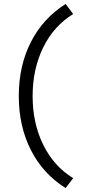

<svg xmlns="http://www.w3.org/2000/svg" viewBox="-20 -732 441 971"><path d="M75 -246Q75 -400 136.5 -520Q198 -640 312 -712L350 -661Q252 -601 198.5 -492Q145 -383 145 -246Q145 -109 198.5 0Q252 109 350 169L312 219Q198 148 136.5 27.5Q75 -93 75 -246Z"/></svg>

Font: Red Hat Text
Style: Regular
Weight: 400
Designer: Pentagram / MCKL
Foundry: Pentagram / MCKL
Version: Version 1.005; Red Hat Text